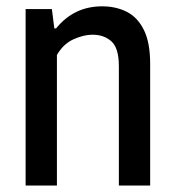

<svg xmlns="http://www.w3.org/2000/svg" viewBox="-20 -572 538 592"><path d="M59 0V-544H140L147.5 -484.5H153Q208 -552.5 295 -552.5Q337 -552.5 370.5 -535.8Q404 -519 423.5 -480Q443 -441 443 -374.5V0H346.5V-368Q346.5 -423.5 323.8 -444.2Q301 -465 265 -465Q238.5 -465 207 -451Q175.5 -437 155.5 -402.5V0Z"/></svg>

Font: Encode Sans Cnd Md
Style: Regular
Weight: 500
Width: 3
Designer: Multiple Designers
Foundry: Impallari Type
Version: Version 3.002; ttfautohint (v1.8.3) -l 8 -r 50 -G 200 -x 14 